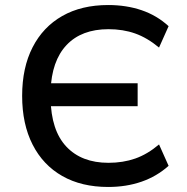

<svg xmlns="http://www.w3.org/2000/svg" viewBox="-20 -734 743 763"><path d="M410 9Q304 9 227.5 -34.5Q151 -78 109.5 -159.5Q68 -241 68 -353Q68 -465 109.5 -546Q151 -627 227.5 -670.5Q304 -714 410 -714Q482 -714 542.5 -693.5Q603 -673 650 -630L612 -545Q565 -584 517 -601Q469 -618 411 -618Q304 -618 244.5 -555Q185 -492 181 -373L148 -403H527V-312H147L181 -343Q183 -216 243.5 -151.5Q304 -87 411 -87Q469 -87 517.5 -104Q566 -121 612 -160L650 -75Q603 -33 542.5 -12Q482 9 410 9Z"/></svg>

Font: Nunito Sans 9pt SemiBold
Style: Regular
Weight: 600
Version: Version 3.101;gftools[0.9.27]